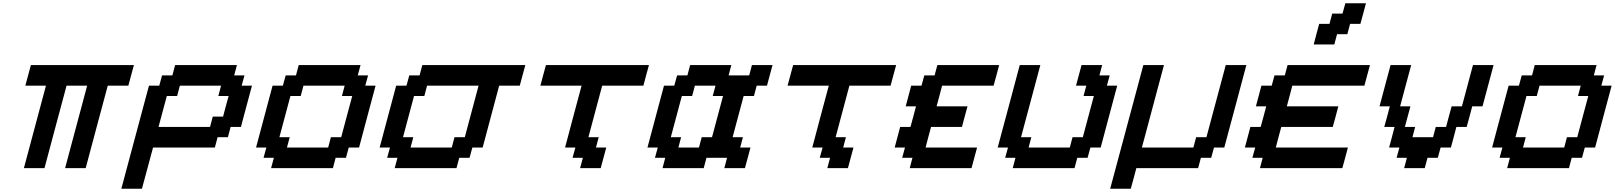

<svg xmlns="http://www.w3.org/2000/svg" viewBox="-20 -1020 9799 1165"><path d="M375 0H500Q522 -83 566.7 -250Q611.3 -417 633.8 -500H758.8Q764.2 -520.5 775.4 -562.3Q786.6 -604 792.5 -625H167.5Q161.6 -604 150.4 -562.3Q139.2 -520.5 133.8 -500H258.8Q236.8 -417 191.9 -250Q147 -83 125 0H250Q272 -83 316.7 -250Q361.3 -417 383.8 -500H508.8Q486.8 -417 441.9 -250Q397 -83 375 0Z M716.3 125H841.3Q852.5 83.5 875 0.2Q897.5 -83 908.7 -125H1283.7L1300.3 -187.5H1362.8L1379.4 -250H1441.9Q1453.1 -292 1475.3 -375.2Q1497.6 -458.5 1508.8 -500H1446.3L1463.4 -562.5H1400.9L1417.5 -625H1042.5L1025.9 -562.5H963.4L946.3 -500H883.8Q856 -396 800 -187.5Q744.1 21 716.3 125ZM1254.4 -250H941.9L992.2 -437.5H1054.7L1071.3 -500H1321.3L1304.7 -437.5H1367.2Q1361.3 -417 1350.1 -375Q1338.9 -333 1333.5 -312.5H1271Z M1625 0H2000L2016.6 -62.5H2079.1L2096.2 -125H2158.7Q2175.3 -187.5 2208.7 -312.5Q2242.2 -437.5 2258.8 -500H2196.3L2213.4 -562.5H2150.9L2167.5 -625H1792.5L1775.9 -562.5H1713.4L1696.3 -500H1633.8Q1617.2 -437.5 1583.7 -312.5Q1550.3 -187.5 1533.7 -125H1596.2L1579.1 -62.5H1641.6ZM1971.2 -125H1721.2L1737.8 -187.5H1675.3Q1686.5 -229 1708.7 -312.3Q1731 -395.5 1742.2 -437.5H1804.7L1821.3 -500H2071.3L2054.7 -437.5H2117.2Q2106 -396 2083.7 -312.5Q2061.5 -229 2050.3 -187.5H1987.8Z M2375 0H2750L2766.6 -62.5H2829.1L2846.2 -125H2908.7Q2925.3 -187.5 2958.7 -312.5Q2992.2 -437.5 3008.8 -500H3133.8Q3139.2 -520.5 3150.4 -562.3Q3161.6 -604 3167.5 -625H2542.5L2525.9 -562.5H2463.4L2446.3 -500H2383.8Q2367.2 -437.5 2333.7 -312.5Q2300.3 -187.5 2283.7 -125H2346.2L2329.1 -62.5H2391.6ZM2721.2 -125H2471.2L2487.8 -187.5H2425.3Q2436.5 -229 2458.7 -312.3Q2481 -395.5 2492.2 -437.5H2554.7L2571.3 -500H2883.8L2800.3 -187.5H2737.8Z M3500 0H3625Q3630.9 -21 3641.8 -62.5Q3652.8 -104 3658.7 -125H3596.2L3612.8 -187.5H3550.3L3633.8 -500H3883.8Q3889.2 -520.5 3900.4 -562.3Q3911.6 -604 3917.5 -625H3292.5Q3286.6 -604 3275.4 -562.3Q3264.2 -520.5 3258.8 -500H3508.8Q3491.7 -437.5 3458.5 -312.5Q3425.3 -187.5 3408.7 -125H3471.2L3454.1 -62.5H3516.6Z M4375 0H4500Q4505.9 -21 4517.1 -62.5Q4528.3 -104 4533.7 -125H4471.2L4487.8 -187.5H4425.3Q4436.5 -229 4458.7 -312.5Q4481 -396 4492.2 -437.5H4554.7L4571.3 -500H4633.8Q4639.2 -520.5 4650.4 -562.3Q4661.6 -604 4667.5 -625H4542.5L4525.9 -562.5H4400.9L4417.5 -625H4167.5L4150.9 -562.5H4088.4L4071.3 -500H4008.8Q3992.2 -437.5 3958.7 -312.5Q3925.3 -187.5 3908.7 -125H3971.2L3954.1 -62.5H4016.6L4000 0H4250L4266.6 -62.5H4391.6ZM4221.2 -125H4096.2L4112.8 -187.5H4050.3Q4061.5 -229 4083.7 -312.3Q4106 -395.5 4117.2 -437.5H4179.7L4196.3 -500H4321.3L4304.7 -437.5H4367.2Q4356 -396 4333.7 -312.5Q4311.5 -229 4300.3 -187.5H4237.8Z M5000 0H5125Q5130.9 -21 5141.8 -62.5Q5152.8 -104 5158.7 -125H5096.2L5112.8 -187.5H5050.3L5133.8 -500H5383.8Q5389.2 -520.5 5400.4 -562.3Q5411.6 -604 5417.5 -625H4792.5Q4786.6 -604 4775.4 -562.3Q4764.2 -520.5 4758.8 -500H5008.8Q4991.7 -437.5 4958.5 -312.5Q4925.3 -187.5 4908.7 -125H4971.2L4954.1 -62.5H5016.6Z M5500 0H5875Q5880.9 -21 5891.8 -62.5Q5902.8 -104 5908.7 -125H5596.2Q5601.6 -145.5 5612.5 -187.3Q5623.5 -229 5629.4 -250H5816.9Q5822.3 -270.5 5833.5 -312.3Q5844.7 -354 5850.6 -375H5663.1Q5668.9 -396 5679.9 -437.5Q5690.9 -479 5696.3 -500H6008.8Q6014.6 -520.5 6025.9 -562.3Q6037.1 -604 6042.5 -625H5667.5L5650.9 -562.5H5588.4L5571.3 -500H5508.8Q5503.4 -479 5492.2 -437.5Q5481 -396 5475.6 -375H5538.1Q5532.7 -354 5521.5 -312.3Q5510.3 -270.5 5504.4 -250H5441.9Q5436.5 -229 5425.3 -187.3Q5414.1 -145.5 5408.7 -125H5471.2L5454.1 -62.5H5516.6Z M6125 0H6500L6516.6 -62.5H6579.1L6596.2 -125H6658.7Q6675.3 -187.5 6708.7 -312.5Q6742.2 -437.5 6758.8 -500H6696.3L6713.4 -562.5H6650.9L6667.5 -625H6542.5Q6537.1 -604 6525.6 -562.3Q6514.2 -520.5 6508.8 -500H6571.3L6554.7 -437.5H6617.2Q6606 -396 6583.7 -312.5Q6561.5 -229 6550.3 -187.5H6487.8L6471.2 -125H6221.2L6237.8 -187.5H6175.3L6292.5 -625H6167.5Q6145.5 -542 6100.8 -375Q6056.2 -208 6033.7 -125H6096.2L6079.1 -62.5H6141.6Z M6716.3 125H6841.3Q6847.2 104 6858.4 62.5Q6869.6 21 6875 0H7250L7266.6 -62.5H7329.1L7346.2 -125H7408.7Q7431.2 -208.5 7475.8 -375.2Q7520.5 -542 7542.5 -625H7417.5L7300.3 -187.5H7237.8L7221.2 -125H6908.7Q6931.2 -208 6975.6 -375Q7020 -542 7042.5 -625H6917.5Q6883.8 -500 6816.9 -250Q6750 0 6716.3 125Z M7625 0H8125Q8130.9 -21 8142.1 -62.5Q8153.3 -104 8158.7 -125H7721.2Q7726.6 -145.5 7737.5 -187.3Q7748.5 -229 7754.4 -250H8066.9Q8072.8 -270.5 8084 -312.3Q8095.2 -354 8100.6 -375H7788.1Q7793.9 -396 7804.9 -437.5Q7815.9 -479 7821.3 -500H8258.8Q8264.2 -520.5 8275.4 -562.3Q8286.6 -604 8292.5 -625H7792.5L7775.9 -562.5H7713.4L7696.3 -500H7633.8Q7628.4 -479 7617.2 -437.5Q7606 -396 7600.6 -375H7663.1Q7657.7 -354 7646.5 -312.3Q7635.3 -270.5 7629.4 -250H7566.9Q7561.5 -229 7550.3 -187.3Q7539.1 -145.5 7533.7 -125H7596.2L7579.1 -62.5H7641.6ZM7951.2 -750H8076.2L8092.8 -812.5H8155.3L8171.9 -875H8234.4Q8240.2 -895.5 8251.5 -937.3Q8262.7 -979 8268.1 -1000H8143.1L8126 -937.5H8063.5L8046.9 -875H7984.4Q7978.5 -854 7967.5 -812.5Q7956.5 -771 7951.2 -750Z M8500 0H8625L8641.6 -62.5H8704.1L8721.2 -125H8783.7Q8789.6 -145.5 8800.5 -187.3Q8811.5 -229 8816.9 -250H8879.4Q8885.3 -270.5 8896.5 -312.3Q8907.7 -354 8913.1 -375H8975.6Q8986.8 -416.5 9009 -500Q9031.2 -583.5 9042.5 -625H8917.5Q8906.2 -583.5 8884 -500Q8861.8 -416.5 8850.6 -375H8788.1Q8782.2 -354 8771 -312.3Q8759.8 -270.5 8754.4 -250H8691.9L8675.3 -187.5H8550.3L8566.9 -250H8504.4Q8509.8 -270.5 8521.2 -312.3Q8532.7 -354 8538.1 -375H8475.6Q8486.8 -416.5 8509 -500Q8531.2 -583.5 8542.5 -625H8417.5Q8406.2 -583.5 8384 -500Q8361.8 -416.5 8350.6 -375H8413.1Q8407.7 -354 8396.5 -312.3Q8385.3 -270.5 8379.4 -250H8441.9Q8436.5 -229 8425.5 -187.3Q8414.6 -145.5 8408.7 -125H8471.2L8454.1 -62.5H8516.6Z M9125 0H9500L9516.6 -62.5H9579.1L9596.2 -125H9658.7Q9675.3 -187.5 9708.7 -312.5Q9742.2 -437.5 9758.8 -500H9696.3L9713.4 -562.5H9650.9L9667.5 -625H9292.5L9275.9 -562.5H9213.4L9196.3 -500H9133.8Q9117.2 -437.5 9083.7 -312.5Q9050.3 -187.5 9033.7 -125H9096.2L9079.1 -62.5H9141.6ZM9471.2 -125H9221.2L9237.8 -187.5H9175.3Q9186.5 -229 9208.7 -312.3Q9231 -395.5 9242.2 -437.5H9304.7L9321.3 -500H9571.3L9554.7 -437.5H9617.2Q9606 -396 9583.7 -312.5Q9561.5 -229 9550.3 -187.5H9487.8Z"/></svg>

Font: Faithful 32x
Style: Oblique
Weight: 400
Foundry: Faithful Resource Pack
Version: Version 1.0; January 27, 2023